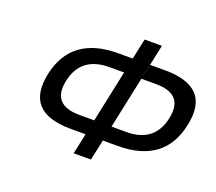

<svg xmlns="http://www.w3.org/2000/svg" viewBox="-114 -826 1106 981"><g transform="rotate(20 439.5 -335.0)"><path d="M467 0 503 -169 491 -112H571C740 -112 840 -186 871 -335C903 -484 835 -558 666 -558H586L568 -476H648C750 -476 791 -429 771 -335C751 -241 690 -194 588 -194H508L609 -670H515L491 -558H412C243 -558 143 -484 111 -335C80 -186 148 -112 317 -112H397L373 0ZM210 -335C230 -429 292 -476 394 -476H474L409 -169L414 -194H334C232 -194 190 -241 210 -335Z"/></g></svg>

Font: LT Wave Text Italic
Style: Regular
Weight: 400
Designer: Daniel Lyons
Version: Version 2.5 (Glyphs App)